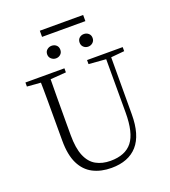

<svg xmlns="http://www.w3.org/2000/svg" viewBox="-178 -1146 1145 1291"><g transform="rotate(-20 394.0 -501.0)"><path d="M297 -805Q279 -805 264.5 -817.5Q250 -830 250 -850Q250 -871 264.5 -883Q279 -895 297 -895Q317 -895 330.5 -883Q344 -871 344 -850Q344 -830 330.5 -817.5Q317 -805 297 -805ZM528 -805Q509 -805 495.5 -817.5Q482 -830 482 -850Q482 -871 495.5 -883Q509 -895 528 -895Q547 -895 561 -883Q575 -871 575 -850Q575 -830 561 -817.5Q547 -805 528 -805ZM258 -973V-1017H568V-973ZM397 15Q322 15 265.5 -14Q209 -43 178 -106Q147 -169 147 -271V-387Q147 -472 147 -556Q147 -640 145 -723H215Q214 -641 213.5 -557Q213 -473 213 -387V-286Q213 -193 236.5 -137Q260 -81 304 -56.5Q348 -32 407 -32Q513 -32 562.5 -95Q612 -158 612 -303V-723H648L647 -278Q647 -130 583 -57.5Q519 15 397 15ZM48 -694V-723H327V-694L194 -684H175ZM489 -694V-723H744V-694L636 -684H618Z"/></g></svg>

Font: Noto Serif SC ExtraLight
Style: Regular
Weight: 200
Designer: Ryoko NISHIZUKA 西塚涼子 (kana & ideographs); Frank Grießhammer (Latin, Greek & Cyrillic); Wenlong ZHANG 张文龙 (bopomofo); San
Foundry: Adobe
Version: Version 2.002-H1;hotconv 1.1.0;makeotfexe 2.6.0